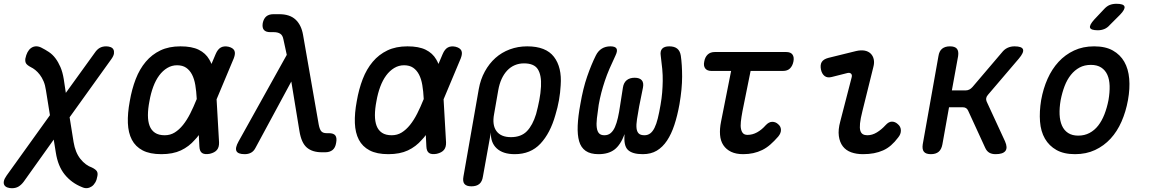

<svg xmlns="http://www.w3.org/2000/svg" viewBox="-65 -805 6085 1015"><path d="M524 -493 303 -185 324 -54Q333 1 360 35Q387 69 422 81Q440 90 446.5 99.5Q453 109 450 125Q447 145 439 159Q431 173 420 180.5Q409 188 396 189.5Q383 191 368 184Q313 162 277 117.5Q241 73 230 1L219 -67L60 156Q47 173 32.5 181.5Q18 190 -2 190Q-15 190 -26 186Q-37 182 -42 173.5Q-47 165 -44.5 152.5Q-42 140 -30 123L199 -196L178 -327Q174 -355 165.5 -375Q157 -395 145.5 -410Q134 -425 121.5 -435Q109 -445 98 -450Q79 -460 73 -469.5Q67 -479 69 -495Q73 -515 80.5 -529Q88 -543 99 -551Q110 -559 123.5 -560Q137 -561 152 -554Q174 -543 193.5 -530Q213 -517 228 -497Q243 -477 254.5 -450.5Q266 -424 272 -387L283 -314L436 -526Q448 -544 462.5 -552Q477 -560 496 -560Q509 -560 519.5 -556Q530 -552 534.5 -543.5Q539 -535 537.5 -522.5Q536 -510 524 -493Z M1093 -53Q1094 -27 1082 -12.5Q1070 2 1044 8Q1017 13 1003.5 4Q990 -5 989 -31L986 -91Q976 -77 965 -66Q934 -30 891.5 -10Q849 10 788 10Q727 10 689 -10Q651 -30 632 -66.5Q613 -103 611 -154.5Q609 -206 621 -270Q632 -334 652.5 -387Q673 -440 705.5 -478.5Q738 -517 783 -538.5Q828 -560 889 -560Q949 -560 985.5 -542Q1022 -524 1041 -491Q1048 -479 1053 -467L1075 -519Q1086 -545 1102.5 -554Q1119 -563 1143 -558Q1167 -552 1174 -537.5Q1181 -523 1171 -497L1080 -280ZM975 -281V-283Q973 -323 967.5 -355.5Q962 -388 950 -411Q938 -434 919 -447Q900 -460 871 -460Q843 -460 819 -445.5Q795 -431 776.5 -406Q758 -381 745 -346Q732 -311 725 -270Q717 -229 717 -196Q717 -163 726 -139.5Q735 -116 754.5 -103Q774 -90 806 -90Q835 -90 858.5 -104.5Q882 -119 902.5 -144.5Q923 -170 940.5 -204.5Q958 -239 974 -279Z M1286 -24Q1277 -6 1262.5 2Q1248 10 1229 10Q1193 10 1185 -6.5Q1177 -23 1196 -57L1451 -515L1433 -598Q1429 -619 1416 -627Q1403 -635 1383 -635H1364Q1340 -635 1330 -647Q1320 -659 1324 -683Q1329 -707 1343 -718.5Q1357 -730 1381 -730H1411Q1467 -730 1497.5 -701.5Q1528 -673 1537 -621L1620 -146Q1625 -120 1634 -110.5Q1643 -101 1661 -101H1673Q1699 -101 1708 -88.5Q1717 -76 1712 -50Q1708 -24 1693 -12Q1678 0 1654 0H1637Q1586 0 1557 -25Q1528 -50 1518 -112L1475 -374Z M2293 -53Q2294 -27 2282 -12.5Q2270 2 2244 8Q2217 13 2203.5 4Q2190 -5 2189 -31L2186 -91Q2176 -77 2165 -66Q2134 -30 2091.5 -10Q2049 10 1988 10Q1927 10 1889 -10Q1851 -30 1832 -66.5Q1813 -103 1811 -154.5Q1809 -206 1821 -270Q1832 -334 1852.5 -387Q1873 -440 1905.5 -478.5Q1938 -517 1983 -538.5Q2028 -560 2089 -560Q2149 -560 2185.5 -542Q2222 -524 2241 -491Q2248 -479 2253 -467L2275 -519Q2286 -545 2302.5 -554Q2319 -563 2343 -558Q2367 -552 2374 -537.5Q2381 -523 2371 -497L2280 -280ZM2175 -281V-283Q2173 -323 2167.5 -355.5Q2162 -388 2150 -411Q2138 -434 2119 -447Q2100 -460 2071 -460Q2043 -460 2019 -445.5Q1995 -431 1976.5 -406Q1958 -381 1945 -346Q1932 -311 1925 -270Q1917 -229 1917 -196Q1917 -163 1926 -139.5Q1935 -116 1954.5 -103Q1974 -90 2006 -90Q2035 -90 2058.5 -104.5Q2082 -119 2102.5 -144.5Q2123 -170 2140.5 -204.5Q2158 -239 2174 -279Z M2427 180Q2401 180 2390.5 167.5Q2380 155 2385 128L2466 -334Q2475 -385 2498 -427Q2521 -469 2554 -498.5Q2587 -528 2630 -544Q2673 -560 2722 -560Q2821 -560 2863.5 -504.5Q2906 -449 2899 -354Q2897 -315 2890 -275.5Q2883 -236 2871 -197Q2844 -101 2792 -45.5Q2740 10 2656 10Q2594 10 2561 -20.5Q2528 -51 2530 -105L2488 128Q2484 155 2469 167.5Q2454 180 2427 180ZM2636 -80Q2690 -80 2720.5 -111.5Q2751 -143 2769 -202Q2779 -239 2786 -275.5Q2793 -312 2795 -348Q2798 -407 2778.5 -438.5Q2759 -470 2705 -470Q2679 -470 2656.5 -460.5Q2634 -451 2616.5 -432.5Q2599 -414 2587 -388Q2575 -362 2569 -328L2547 -202Q2536 -144 2559.5 -112Q2583 -80 2636 -80Z M3473 -560Q3500 -560 3515 -548Q3530 -536 3534 -511Q3541 -463 3541 -399.5Q3541 -336 3527 -254Q3516 -193 3500 -144.5Q3484 -96 3461 -61.5Q3438 -27 3407 -8.5Q3376 10 3333 10Q3278 10 3254.5 -12.5Q3231 -35 3237 -96Q3215 -38 3183 -14Q3151 10 3099 10Q3056 10 3031 -7.5Q3006 -25 2996.5 -58.5Q2987 -92 2989 -141Q2991 -190 3003 -254Q3017 -337 3039 -400.5Q3061 -464 3085 -512Q3097 -536 3116.5 -548Q3136 -560 3162 -560Q3187 -560 3194 -548.5Q3201 -537 3189 -512Q3171 -474 3157 -441.5Q3143 -409 3132.5 -377.5Q3122 -346 3114 -315.5Q3106 -285 3100 -251Q3094 -210 3090.5 -179.5Q3087 -149 3090 -129Q3093 -109 3102.5 -99.5Q3112 -90 3130 -90Q3150 -90 3163.5 -101.5Q3177 -113 3186 -133.5Q3195 -154 3201.5 -182.5Q3208 -211 3213 -246L3228 -342Q3232 -368 3248 -381Q3264 -394 3290 -394Q3316 -394 3327.5 -381Q3339 -368 3334 -342L3314 -243Q3307 -204 3302.5 -175Q3298 -146 3300 -127.5Q3302 -109 3311.5 -99.5Q3321 -90 3342 -90Q3359 -90 3372 -99.5Q3385 -109 3395 -129Q3405 -149 3412.5 -179.5Q3420 -210 3427 -251Q3433 -285 3435.5 -315.5Q3438 -346 3438.5 -376.5Q3439 -407 3436 -440Q3433 -473 3428 -510Q3424 -535 3435.5 -547.5Q3447 -560 3473 -560Z M4091 -530Q4115 -530 4124.5 -516.5Q4134 -503 4129.5 -480Q4125 -457 4111.5 -443.5Q4098 -430 4074 -430H3903L3860 -217Q3854 -185 3851.5 -161.5Q3849 -138 3852.5 -122.5Q3856 -107 3864 -99.5Q3872 -92 3887 -92Q3913 -92 3937.5 -105.5Q3962 -119 3983 -143Q4000 -161 4017.5 -161Q4035 -161 4048 -149Q4063 -137 4063.5 -119Q4064 -101 4049 -83Q4028 -59 4007.5 -41Q3987 -23 3964.5 -12Q3942 -1 3917 4.5Q3892 10 3864 10Q3826 10 3800 -2.5Q3774 -15 3759 -37.5Q3744 -60 3741.5 -92Q3739 -124 3747 -163L3800 -430H3696Q3673 -430 3663 -443.5Q3653 -457 3658 -480Q3662 -503 3676 -516.5Q3690 -530 3714 -530Z M4332 -398Q4309 -392 4294.5 -403Q4280 -414 4275 -437Q4270 -462 4279 -477Q4288 -492 4314 -499L4460 -535Q4486 -541 4505.5 -537.5Q4525 -534 4537.5 -522Q4550 -510 4554 -491.5Q4558 -473 4552 -451L4494 -217Q4484 -178 4481.5 -153Q4479 -128 4483 -114.5Q4487 -101 4496.5 -95.5Q4506 -90 4520 -90Q4546 -90 4570.5 -105Q4595 -120 4616 -143Q4633 -162 4650 -162Q4667 -162 4681 -149Q4697 -136 4697.5 -116Q4698 -96 4683 -78Q4665 -54 4645.5 -37Q4626 -20 4603.5 -10Q4581 0 4555 5Q4529 10 4497 10Q4462 10 4434.5 0Q4407 -10 4390.5 -31.5Q4374 -53 4369.5 -86Q4365 -119 4377 -163L4437 -395Q4441 -409 4434 -415.5Q4427 -422 4415 -419Z M4856 10Q4830 10 4819.5 -2.5Q4809 -15 4813 -42L4896 -508Q4900 -535 4915.5 -547.5Q4931 -560 4957 -560Q4983 -560 4993.5 -547.5Q5004 -535 5000 -508L4967 -327H5039Q5050 -327 5059 -331.5Q5068 -336 5076 -345L5231 -527Q5244 -544 5261 -552Q5278 -560 5298 -560Q5337 -560 5343 -544Q5349 -528 5321 -495L5158 -304Q5150 -295 5148.5 -286Q5147 -277 5151 -268L5248 -58Q5263 -24 5250 -7Q5237 10 5198 10Q5178 10 5164.5 2Q5151 -6 5143 -24L5053 -220Q5049 -229 5042 -233.5Q5035 -238 5024 -238H4952L4917 -42Q4912 -15 4897 -2.5Q4882 10 4856 10Z M5618 10Q5559 10 5520 -12Q5481 -34 5459 -72Q5437 -110 5433 -162.5Q5429 -215 5439 -276Q5450 -337 5473 -388.5Q5496 -440 5531 -478Q5566 -516 5613 -538Q5660 -560 5719 -560Q5779 -560 5818 -538Q5857 -516 5878.5 -478.5Q5900 -441 5904.5 -389Q5909 -337 5898 -276Q5887 -215 5864 -162.5Q5841 -110 5806 -72Q5771 -34 5724 -12Q5677 10 5618 10ZM5635 -88Q5668 -88 5694.5 -102Q5721 -116 5740.5 -141Q5760 -166 5773.5 -200.5Q5787 -235 5795 -276Q5802 -317 5801 -351Q5800 -385 5789 -409.5Q5778 -434 5756.5 -448Q5735 -462 5702 -462Q5668 -462 5642 -448Q5616 -434 5596 -409Q5576 -384 5563 -350Q5550 -316 5542 -275Q5535 -234 5536.5 -200Q5538 -166 5549 -141Q5560 -116 5581.5 -102Q5603 -88 5635 -88ZM5802 -673Q5789 -658 5773 -651.5Q5757 -645 5739 -645Q5702 -645 5697.5 -658.5Q5693 -672 5720 -702L5770 -755Q5785 -772 5801 -778.5Q5817 -785 5837 -785Q5875 -785 5879.5 -770.5Q5884 -756 5856 -727Z"/></svg>

Font: Maple Mono Medium
Style: Italic
Weight: 500
Italic angle: -10°
Monospace: yes
Designer: subframe7536
Version: Version 7.000